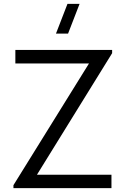

<svg xmlns="http://www.w3.org/2000/svg" viewBox="-20 -980 654 1000"><path d="M394.5 -960 334.5 -805H271.5L331.5 -960ZM560.5 0H50V-15.5L443.5 -649.5H60V-720H564V-703L172.5 -70H560.5Z"/></svg>

Font: CCSD_manrope
Style: Regular
Weight: 400
Designer: Mikhail Sharanda
Foundry: Mikhail Sharanda
Version: Version 4.503